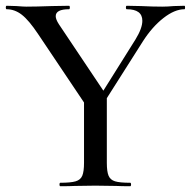

<svg xmlns="http://www.w3.org/2000/svg" viewBox="-22 -645 661 665"><path d="M617 -613Q583 -613 544 -582.5Q505 -552 473 -502L348 -305V-81Q348 -51 354 -36.5Q360 -22 376.5 -17Q393 -12 429 -12Q432 -12 432 -6Q432 0 429 0Q398 0 380 -1L308 -2L238 -1Q220 0 187 0Q184 0 184 -6Q184 -12 187 -12Q223 -12 240 -17Q257 -22 263 -36.5Q269 -51 269 -81V-290L110 -527Q78 -575 53.5 -594Q29 -613 1 -613Q-2 -613 -2 -619Q-2 -625 1 -625L35 -624Q59 -622 69 -622Q102 -622 158 -624L217 -625Q220 -625 220 -619Q220 -613 217 -613Q171 -613 171 -589Q171 -578 182 -561L336 -331L447 -508Q471 -547 471 -573Q471 -613 417 -613Q414 -613 414 -619Q414 -625 417 -625L466 -624Q506 -622 540 -622Q558 -622 580 -624L617 -625Q619 -625 619 -619Q619 -613 617 -613Z"/></svg>

Font: Cormorant Infant Medium
Style: Regular
Weight: 500
Designer: Christian Thalmann (Catharsis Fonts)
Version: Version 3.000